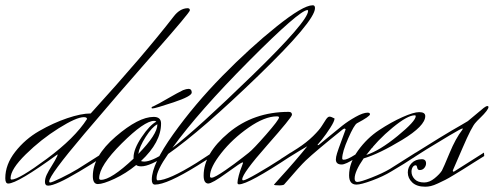

<svg xmlns="http://www.w3.org/2000/svg" viewBox="-20 -696 1867 726"><path d="M24 -17Q51 -17 157 -95.5Q263 -174 309 -246Q309 -253 297 -253Q269 -253 202 -211Q135 -169 77.5 -112.5Q20 -56 20 -22Q20 -17 24 -17ZM162 6Q150 6 150 -8Q150 -21 156.5 -35Q163 -49 176 -69.5Q189 -90 196 -105L198 -111L197 -112Q46 -2 11 -2Q0 -2 0 -22Q0 -74 37.5 -122Q75 -170 128 -200.5Q181 -231 234 -249Q287 -267 323 -267Q524 -488 637 -634Q660 -664 689 -665Q698 -665 698 -657Q698 -649 565 -498Q432 -347 299 -190Q166 -33 166 -10Q166 -6 170 -6Q176 -6 211 -23Q246 -40 274 -57L372 -119L373 -106Q327 -75 279 -47Q190 6 162 6Z M557 -286Q553 -286 553 -288Q553 -292 560 -294Q567 -297 582.5 -305.5Q598 -314 623 -328.5Q648 -343 672 -355Q685 -360 693 -360Q705 -360 705 -346Q705 -332 636 -309Q567 -286 557 -286ZM575 -225V-226Q555 -216 531 -178.5Q507 -141 503 -114Q575 -188 575 -225ZM362 -16Q400 -16 485 -96V-101Q485 -132 515.5 -177.5Q546 -223 571 -236Q568 -239 563 -239Q526 -239 440.5 -154Q355 -69 355 -22Q355 -16 362 -16ZM331 -30Q331 -105 417.5 -179.5Q504 -254 561 -254Q589 -254 589 -229Q589 -158 513 -87Q519 -85 525 -85Q553 -85 606 -120L611 -110Q547 -67 514 -67Q501 -67 495 -72Q456 -40 413 -20Q370 0 350 0Q331 0 331 -30Z M1143 -658Q1113 -658 922 -466Q731 -274 632 -137Q724 -207 934.5 -411.5Q1145 -616 1145 -655Q1145 -657 1143 -658ZM1171 -665Q1171 -617 956.5 -409.5Q742 -202 616 -114Q572 -51 572 -23Q572 -14 576 -14Q617 -14 723 -80L783 -119L784 -106Q759 -90 727 -70Q611 2 566 2Q554 2 554 -17Q554 -75 635 -188.5Q716 -302 820.5 -408.5Q925 -515 1025.5 -595.5Q1126 -676 1162 -676Q1166 -676 1167 -675Q1171 -673 1171 -665Z M1079 -119 1080 -106Q919 1 884 1Q878 1 878 -5Q878 -14 883 -33Q888 -52 894 -66L899 -80Q899 -82 897 -82Q892 -82 837 -42Q782 -2 767 -2Q750 -3 750 -32Q750 -115 844.5 -194Q939 -273 1072 -273Q1084 -273 1084 -262Q1084 -253 990 -146.5Q896 -40 896 -18Q896 -14 900 -14Q908 -14 953 -40Q998 -66 1038 -92ZM920 -118Q937 -131 986 -187Q1035 -243 1035 -252Q1035 -256 1027 -256Q981 -256 920 -213.5Q859 -171 816.5 -117Q774 -63 774 -30Q774 -24 780 -24Q786 -24 799.5 -31.5Q813 -39 832.5 -52.5Q852 -66 865.5 -76Q879 -86 899 -101.5Q919 -117 920 -118Z M1383 -149 1391 -140Q1345 -112 1324 -98Q1287 -74 1272 -74Q1250 -74 1250 -93Q1250 -102 1254.5 -116.5Q1259 -131 1270 -160.5Q1281 -190 1287 -207L1284 -210Q1280 -210 1275 -206Q1174 -125 1136 -89Q1115 -69 1061 -6Q1060 -5 1057.5 -2Q1055 1 1054 2Q1053 3 1048 4Q1043 5 1036 5Q1016 5 1016 2Q1018 -1 1041.5 -26.5Q1065 -52 1093.5 -85Q1122 -118 1142 -143L1113 -126Q1067 -98 1046 -84L1042 -95L1105 -135Q1139 -157 1163.5 -181Q1188 -205 1197 -220Q1206 -235 1213 -245Q1220 -255 1226 -255Q1232 -255 1245 -248Q1245 -238 1229 -213Q1213 -188 1197 -168L1181 -149Q1181 -147 1182 -147Q1185 -147 1189 -151Q1193 -154 1222.5 -178.5Q1252 -203 1274 -220.5Q1296 -238 1324.5 -254Q1353 -270 1370 -270Q1379 -270 1379 -264Q1379 -256 1330 -230Q1319 -224 1296.5 -172.5Q1274 -121 1274 -97Q1274 -92 1280 -92Q1293 -92 1321 -110Z M1552 -257Q1552 -260 1548 -260Q1521 -260 1464 -213Q1407 -166 1365 -110Q1415 -126 1483.5 -182Q1552 -238 1552 -257ZM1321 -21Q1321 -8 1331 -8Q1343 -8 1385 -24.5Q1427 -41 1454 -57L1552 -119L1553 -106Q1508 -76 1460 -48Q1429 -29 1387 -13.5Q1345 2 1328 2Q1300 2 1300 -33Q1300 -80 1334 -127Q1368 -174 1413.5 -204Q1459 -234 1501.5 -253Q1544 -272 1565 -272Q1588 -272 1588 -257Q1588 -220 1500.5 -167Q1413 -114 1355 -97Q1321 -48 1321 -21Z M1553 -106Q1548 -103 1541 -98L1538 -110Q1590 -143 1642.5 -175Q1695 -207 1722 -222L1749 -238Q1764 -250 1782 -265.5Q1800 -281 1809 -288Q1818 -295 1823 -295Q1827 -295 1827 -291Q1827 -286 1819 -275.5Q1811 -265 1796.5 -251Q1782 -237 1779 -233Q1764 -218 1729.5 -137.5Q1695 -57 1692 -51Q1692 -47 1695 -47Q1697 -47 1698 -48L1810 -119L1811 -106Q1799 -99 1771 -81Q1743 -63 1731.5 -56Q1720 -49 1698 -35.5Q1676 -22 1664 -16Q1652 -10 1636 -2.5Q1620 5 1609 7.5Q1598 10 1588 10Q1556 10 1539 -6Q1522 -22 1522 -44Q1522 -64 1536.5 -79Q1551 -94 1575 -94Q1591 -94 1591 -78Q1591 -69 1584.5 -61Q1578 -53 1567 -53Q1559 -53 1557.5 -62Q1556 -71 1552 -71Q1545 -71 1540.5 -64Q1536 -57 1536 -47Q1536 -31 1548 -18.5Q1560 -6 1584 -6Q1604 -6 1623.5 -22Q1643 -38 1651 -51Q1657 -62 1680 -117.5Q1703 -173 1728 -205L1730 -209Q1730 -210 1728 -210Q1724 -210 1680 -184Q1636 -158 1594 -132Z"/></svg>

Font: Herr Von Muellerhoff
Style: Regular
Weight: 400
Designer: Alejandro Paul
Foundry: Alejandro Paul
Version: Version 1.000